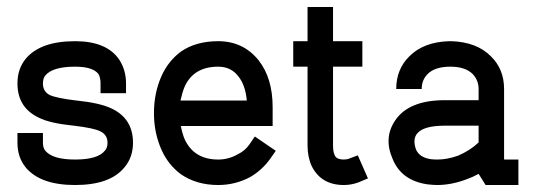

<svg xmlns="http://www.w3.org/2000/svg" viewBox="-20 -530 1535 550"><path d="M195 0Q295 0 336 -50Q361 -79 361 -121Q361 -190 300 -219Q267 -235 200 -242H199Q141 -249 122 -258Q103 -268 103 -291Q103 -306 110 -314Q131 -339 195 -339Q246 -339 262 -318Q268 -308 268 -291V-263H341V-291Q341 -330 321 -360Q285 -412 195 -412Q96 -412 54 -362Q30 -333 30 -291Q30 -222 91 -193Q122 -177 191 -170H192Q249 -163 267 -154Q288 -144 288 -121Q288 -106 280 -98Q260 -73 195 -73Q131 -73 110 -98Q103 -106 103 -121V-149H30V-121Q30 -79 54 -50Q96 0 195 0Z M605 0Q654 0 697 -23Q731 -43 754 -75L770 -98L710 -139L695 -117Q682 -98 661 -88Q635 -73 605 -73Q536 -73 509 -131Q502 -148 498 -169H761V-223Q761 -306 721 -357Q677 -412 605 -412Q541 -412 498 -382Q462 -355 443 -313Q421 -264 421 -206Q421 -149 443 -100Q462 -58 498 -31Q543 0 605 0ZM687 -242H497Q502 -265 509 -282Q535 -339 605 -339Q642 -339 663 -311Q683 -286 687 -242Z M965 0Q987 0 1008 -8L1034 -19L1005 -85L981 -76Q974 -73 965 -73Q949 -73 942 -80Q934 -90 934 -113V-339H1018V-412H934V-510H861V-412H820V-339H861V-113Q861 -80 873 -54Q900 0 965 0Z M1465 -73V0H1371L1351 -32Q1335 -23 1318 -17Q1274 0 1232 0Q1222 0 1204 -2Q1130 -13 1105 -74Q1078 -135 1112 -185Q1151 -243 1254 -243H1351V-275Q1351 -300 1334 -318Q1313 -339 1270 -339Q1226 -339 1205 -318Q1188 -301 1188 -275H1115Q1115 -332 1153 -369Q1194 -410 1267 -412H1272Q1345 -410 1386 -369Q1424 -332 1424 -275V-73ZM1351 -170H1254Q1190 -170 1173 -145Q1162 -128 1172 -101Q1182 -79 1214 -74Q1223 -73 1233 -73Q1261 -73 1292 -84Q1327 -99 1351 -122Z"/></svg>

Font: Venice Serif Bold
Style: Regular
Weight: 700
Designer: Bruno Pierini
Foundry: Unio | Creative Solutions
Version: Version 1.000;PS 001.000;hotconv 1.0.70;makeotf.lib2.5.58329